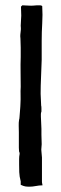

<svg xmlns="http://www.w3.org/2000/svg" viewBox="-20 -656 230 723"><path d="M135 -258Q136 -256 136 -248Q136 -240 136 -236Q134 -231 134 -226.5Q134 -222 134 -217Q134 -211 135 -194.5Q136 -178 136 -171V-149Q136 -140 136.5 -131Q137 -122 137 -113Q137 -106 136 -99.5Q135 -93 136 -86Q136 -80 137 -74.5Q138 -69 138 -63V28Q138 33 139.5 38Q141 43 138 42Q128 42 115 44.5Q102 47 91 47Q82 47 75.5 46Q69 45 58 40V27Q53 8 52.5 -7.5Q52 -23 52 -37Q52 -48 52 -57.5Q52 -67 54 -77Q54 -82 52 -85Q52 -86 51.5 -90.5Q51 -95 51 -100Q51 -105 51 -109.5Q51 -114 51 -116V-158Q51 -170 50.5 -182Q50 -194 52 -206Q53 -207 53.5 -215.5Q54 -224 55 -234.5Q56 -245 56.5 -254.5Q57 -264 57 -266Q58 -282 57.5 -298Q57 -314 58 -329Q58 -358 57.5 -385.5Q57 -413 58 -441Q58 -459 58 -476.5Q58 -494 57 -511Q56 -520 56.5 -525Q57 -530 57.5 -534.5Q58 -539 58.5 -544Q59 -549 58 -559Q58 -569 59 -578.5Q60 -588 60 -597Q60 -607 59.5 -614Q59 -621 59 -631L64 -636Q74 -636 86 -635Q98 -634 107 -635Q115 -636 119 -636Q123 -636 131 -636Q136 -636 139 -633Q141 -600 139 -568Q137 -536 137 -501V-431Q136 -395 134.5 -364Q133 -333 133 -303Q133 -292 134 -280.5Q135 -269 135 -258Z"/></svg>

Font: Kirang Haerang
Style: Regular
Weight: 400
Version: Version 1.00